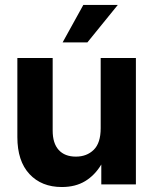

<svg xmlns="http://www.w3.org/2000/svg" viewBox="-20 -752 625 783"><path d="M231.9 10.7Q149.4 10.7 100.1 -42.2Q50.8 -95.2 50.8 -192.9V-515.6H194.8V-219.2Q194.8 -167.5 219.5 -140.4Q244.1 -113.3 289.6 -113.3Q334 -113.3 362.3 -141.1Q390.6 -168.9 390.6 -229V-515.6H534.2V0H393.1V-81.1Q366.7 -37.1 327.1 -13.2Q287.6 10.7 231.9 10.7ZM235.4 -579.1 319.8 -731.9H460.4L336.4 -579.1Z"/></svg>

Font: Inter Display
Style: Bold
Weight: 700
Designer: Rasmus Andersson
Foundry: rsms
Version: Version 4.001;git-9221beed3